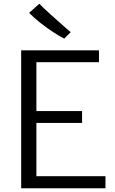

<svg xmlns="http://www.w3.org/2000/svg" viewBox="-20 -1014 620 1034"><path d="M94 0V-743H513V-679H176V-416H422V-352H176V-65H548V0ZM361 -841 326 -806Q299 -819.5 263.5 -843Q228 -866.5 194 -893.5Q160 -920.5 137 -945L192 -994Q197.5 -987.5 214.2 -971.5Q231 -955.5 253.2 -935.5Q275.5 -915.5 297.8 -895.8Q320 -876 337.2 -861Q354.5 -846 361 -841Z"/></svg>

Font: Merriweather Sans Light
Style: Regular
Weight: 300
Designer: Eben Sorkin
Foundry: Eben Sorkin
Version: Version 2.001; ttfautohint (v1.8.3)